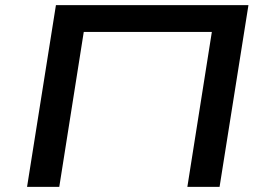

<svg xmlns="http://www.w3.org/2000/svg" viewBox="-20 -725 1035 745"><path d="M85 0 197 -705H944L832 0H707L802 -601H305L210 0Z"/></svg>

Font: Nunito Sans 7pt Expanded SemiBold
Style: Italic
Weight: 600
Width: 7
Italic angle: -9°
Designer: Vernon Adams
Foundry: Vernon Adams
Version: Version 3.101;gftools[0.9.27]